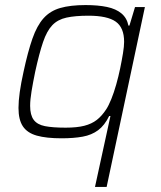

<svg xmlns="http://www.w3.org/2000/svg" viewBox="-20 -538 635 758"><path d="M355 200 416 -80H411Q393 -43 367.5 -24Q342 -5 306.5 1.5Q271 8 223 8Q163 8 125.5 -2.5Q88 -13 70.5 -39Q53 -65 53 -112Q53 -139 58 -174.5Q63 -210 73 -255Q90 -334 108 -385.5Q126 -437 152 -466Q178 -495 218 -506.5Q258 -518 318 -518Q367 -518 402.5 -510.5Q438 -503 459.5 -485Q481 -467 487 -437H491L513 -510H552L401 200ZM239 -34Q284 -34 313 -41.5Q342 -49 362 -64.5Q382 -80 399 -106Q409 -121 419.5 -147Q430 -173 439 -205Q448 -237 454.5 -268.5Q461 -300 465.5 -327.5Q470 -355 470 -373Q470 -429 437 -452.5Q404 -476 329 -476Q277 -476 242.5 -468.5Q208 -461 186.5 -438.5Q165 -416 150 -372Q135 -328 119 -255Q110 -211 104.5 -177.5Q99 -144 99 -120Q99 -84 113 -65Q127 -46 157.5 -40Q188 -34 239 -34Z"/></svg>

Font: Saira Thin ExtraLight
Style: Italic
Weight: 250
Italic angle: -12°
Version: Version 1.101